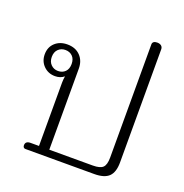

<svg xmlns="http://www.w3.org/2000/svg" viewBox="-128 -831 909 946"><g transform="rotate(20 326.5 -357.5)"><path d="M93 -15Q93 -37 120 -37H164V-368Q164 -385 167 -403Q148 -387 120 -387Q84 -387 60 -411Q36 -435 36 -471Q36 -509 61 -532Q86 -555 125 -555Q168 -555 193 -529Q218 -503 218 -462V-37H446Q484 -37 498.5 -51Q513 -65 513 -103V-697Q513 -705 519 -710Q525 -715 537 -715Q551 -715 559 -708.5Q567 -702 567 -690V-97Q567 -46 543.5 -23Q520 0 467 0H106Q100 0 96.5 -4Q93 -8 93 -15ZM177 -471Q177 -497 162.5 -511.5Q148 -526 125 -526Q103 -526 88 -511.5Q73 -497 73 -471Q73 -446 88 -431Q103 -416 125 -416Q148 -416 162.5 -430.5Q177 -445 177 -471Z"/></g></svg>

Font: Maitree Light
Style: Regular
Weight: 300
Designer: CadsonDemak Team
Foundry: CadsonDemak
Version: Version 1.001